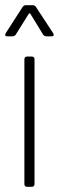

<svg xmlns="http://www.w3.org/2000/svg" viewBox="-36 -720 227 740"><path d="M-8 -580H13C18 -580 22 -583 25 -587L75 -667C76 -669 80 -669 81 -667L130 -587C133 -583 137 -580 142 -580H163C168 -580 171 -582 171 -586C171 -588 170 -590 169 -592L102 -694C99 -698 95 -700 90 -700H63C58 -700 54 -697 51 -693L-14 -592C-18 -585 -16 -580 -8 -580ZM68 0H87C93 0 97 -4 97 -10V-492C97 -498 93 -502 87 -502H68C62 -502 58 -498 58 -492V-10C58 -4 62 0 68 0Z"/></svg>

Font: Barlow Condensed ExtraLight
Style: Regular
Weight: 275
Width: 3
Designer: Jeremy Tribby
Foundry: Tribby Type
Version: Version 1.422;hotconv 1.0.109;makeotfexe 2.5.65596